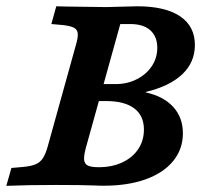

<svg xmlns="http://www.w3.org/2000/svg" viewBox="-38 -591 661 611"><path d="M-17.9 0.4 -1.7 -56.5 33.9 -59.6Q60.7 -62 75.3 -68.2Q89.9 -74.4 98.5 -87.6Q107.2 -100.7 114.1 -125.8L202.8 -445.2Q210.5 -470.7 209.5 -483.6Q208.6 -496.5 197.7 -502.5Q186.7 -508.6 160.8 -511.4L125.4 -514.5L141.1 -571Q157.7 -571 171.3 -570.2Q237.3 -569 297.4 -568.5H301.3Q321.6 -568.9 350.6 -569.8Q374.8 -570.6 398.6 -571Q487.8 -571 535 -539.2Q582.2 -507.4 582.2 -447.7Q582.2 -393 542.4 -355Q502.6 -316.9 426.2 -298.4V-296.8Q482 -284.8 513 -251Q544 -217.2 544 -166.9Q544 -116.4 513.1 -78.6Q482.2 -40.7 425.3 -20.3Q368.4 0 292.5 0Q274.1 0 262.6 -0.8Q219.8 -2.4 142 -2.4H138.8Q48.9 -2.4 -17.9 0.4ZM420 -178.5Q420 -223.1 389.1 -246.2Q358.2 -269.4 299.7 -269.4H269.8L284.3 -323.4H329.9Q366.6 -323.4 397 -338.7Q427.3 -354 444.9 -380.2Q462.5 -406.5 462.5 -438.7Q462.5 -475 440.1 -494.8Q417.7 -514.5 376.8 -514.5H344.8L236.7 -125.8Q228.6 -97.6 229.6 -83.7Q230.5 -69.8 241.2 -64.3Q251.9 -58.9 275.9 -58.9Q318.4 -58.9 351 -74.1Q383.7 -89.3 401.8 -116.4Q420 -143.5 420 -178.5Z"/></svg>

Font: Playfair Micro SmCond SmLight
Style: Italic
Weight: 360
Width: 4
Italic angle: -15.6°
Designer: Claus Eggers Sørensen
Foundry: Claus Eggers Sørensen
Version: Version 2.203;Glyphs 3.3 (3326)